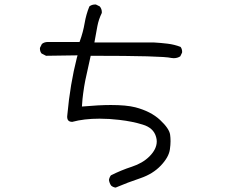

<svg xmlns="http://www.w3.org/2000/svg" viewBox="-20 -768 1040 857"><path d="M302.7 -224.1Q355 -238.3 424.3 -238.3Q467.3 -238.3 512.7 -232.9Q571.3 -226.1 616.7 -211.9Q666 -197.3 676.8 -156.2Q679.7 -146.5 679.7 -136.7Q679.7 -102.5 647 -69.8Q616.7 -39.6 568.6 -23.9Q520.5 -8.3 475.1 14.6Q468.3 23.4 466.3 35.2Q468.3 49.3 476.1 60.5Q484.9 67.9 496.1 69.3Q549.8 46.4 606.9 27.3Q662.6 8.3 698 -29.1Q733.4 -66.4 738.3 -101.1Q741.2 -121.6 741.2 -137.7Q741.2 -153.8 739.3 -167Q735.4 -194.3 694.3 -232.7Q653.3 -271 584 -289.1Q543.9 -299.3 474.6 -299.3Q422.4 -299.3 345.7 -292.5Q348.1 -330.1 351.1 -350.1Q355.5 -383.8 360.8 -409.7Q371.6 -461.9 384.8 -519H391.6Q705.6 -519 744.6 -509.3Q750 -508.3 755.4 -508.3Q772 -508.3 784.7 -516.6L792.5 -532.7Q793 -534.7 793 -536.1Q793 -549.3 786.1 -558.6Q758.8 -569.3 728.3 -573Q697.8 -576.7 664.6 -578.6H401.4Q408.7 -620.6 414.6 -651.1Q420.4 -681.6 434.1 -709.5Q434.6 -710.9 434.6 -712.9Q434.6 -728.5 425.3 -739.3L408.7 -747.6Q407.2 -748 405.3 -748Q389.6 -748 378.9 -739.3Q364.3 -703.6 357.7 -664.3Q351.1 -625 336.9 -585.9L335 -580.6H193.4Q177.7 -580.6 167 -571.8L158.7 -555.2Q158.2 -553.2 158.2 -551.8Q158.2 -538.1 165.5 -529.3L185.5 -519L326.2 -521L323.2 -510.7Q293 -392.1 280.8 -257.8Q279.8 -251 279.8 -247.6Q279.8 -235.4 285.4 -229.7Q291 -224.1 302.7 -224.1Z"/></svg>

Font: NaikaiFont
Style: Light
Weight: 300
Version: Version 1.89